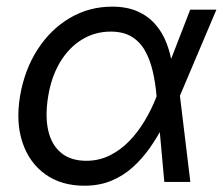

<svg xmlns="http://www.w3.org/2000/svg" viewBox="-20 -559 685 590"><path d="M239.3 11.7Q168 11.7 118.9 -23.7Q69.8 -59.1 49.1 -121.1Q28.3 -183.1 41.5 -263.2Q55.2 -344.2 95 -406.2Q134.8 -468.3 194.1 -503.4Q253.4 -538.6 324.7 -538.6Q369.6 -538.6 402.3 -524.2Q435.1 -509.8 457 -484.6Q479 -459.5 491.5 -427.2Q503.9 -395 509.3 -359.4H540L532.7 -266.1L564.9 0H484.9L460.9 -266.1Q457.5 -305.2 449.2 -340.6Q440.9 -376 425.5 -403.3Q410.2 -430.7 384.5 -446.3Q358.9 -461.9 320.3 -461.9Q272 -461.9 231.9 -437.5Q191.9 -413.1 164.8 -368.2Q137.7 -323.2 127.9 -262.2Q118.2 -202.1 128.2 -158Q138.2 -113.8 167.7 -89.4Q197.3 -64.9 245.1 -64.9Q283.7 -64.9 316.7 -81.1Q349.6 -97.2 376.7 -125Q403.8 -152.8 425 -188.5Q446.3 -224.1 461.4 -263.2L564.5 -529.3H645L532.2 -263.2L508.8 -170.4H480.5Q462.4 -135.7 439.5 -103.3Q416.5 -70.8 387.5 -44.7Q358.4 -18.6 321.8 -3.4Q285.2 11.7 239.3 11.7Z"/></svg>

Font: Inter 24pt
Style: Italic
Weight: 400
Italic angle: -9.3988°
Designer: Rasmus Andersson
Foundry: rsms
Version: Version 4.001;git-66647c0bb